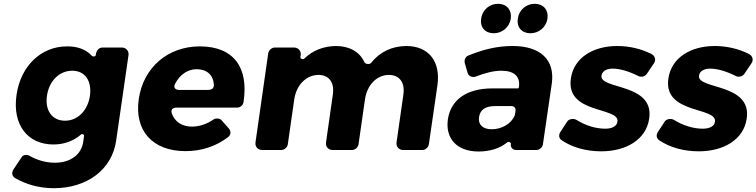

<svg xmlns="http://www.w3.org/2000/svg" viewBox="-20 -789 3979 1010"><path d="M621 -539H520C498 -539 486 -521 484 -500C483 -491 469 -489 463 -496C433 -528 389 -546 332 -545C197 -545 89 -443 67 -290C44 -133 125 -29 261 -29C318 -29 368 -48 407 -82C413 -87 424 -81 422 -73L418 -44C409 23 352 67 269 67C221 67 174 53 134 30C123 23 102 25 95 36L51 102C40 119 42 137 60 148C113 179 183 201 263 201C437 201 569 104 591 -49L656 -499C659 -521 643 -539 621 -539ZM322 -154C254 -154 216 -208 227 -285C238 -363 292 -417 360 -417C427 -417 464 -364 453 -285C442 -208 389 -154 322 -154Z M1031 -545C864 -545 734 -435 710 -268C686 -104 780 6 956 6C1043 6 1119 -21 1180 -68C1196 -80 1196 -99 1183 -114L1145 -157C1136 -167 1115 -168 1104 -161C1068 -136 1028 -123 990 -123C937 -123 900 -148 884 -192C877 -212 888 -223 909 -223H1228C1244 -223 1259 -236 1261 -252C1289 -432 1211 -545 1031 -545ZM901 -348C925 -395 966 -425 1015 -425C1068 -425 1102 -394 1105 -344C1106 -324 1094 -316 1073 -316H922C901 -316 891 -330 901 -348Z M2117 -547C2041 -546 1978 -516 1932 -458C1924 -449 1902 -451 1897 -462C1872 -516 1819 -547 1747 -547C1682 -546 1625 -524 1581 -481C1574 -474 1559 -480 1560 -489L1562 -499C1565 -521 1549 -539 1527 -539H1426C1409 -539 1394 -525 1391 -509L1324 -40C1321 -18 1336 0 1358 0H1460C1476 0 1492 -14 1494 -30L1528 -267C1539 -340 1588 -393 1654 -395C1711 -395 1740 -356 1731 -292L1695 -40C1692 -18 1707 0 1729 0H1832C1848 0 1864 -14 1866 -30L1900 -267C1911 -340 1959 -393 2024 -395C2081 -395 2111 -356 2102 -292L2066 -40C2063 -18 2078 0 2100 0H2202C2218 0 2234 -14 2236 -30L2281 -340C2299 -466 2235 -547 2117 -547Z M2577 -614C2622 -614 2660 -646 2667 -691C2673 -737 2645 -769 2600 -769C2555 -769 2517 -737 2511 -691C2504 -646 2532 -614 2577 -614ZM2770 -614C2815 -614 2853 -646 2860 -691C2866 -737 2838 -769 2793 -769C2748 -769 2710 -737 2704 -691C2697 -646 2725 -614 2770 -614ZM2676 -547C2595 -547 2523 -529 2444 -497C2428 -491 2421 -473 2425 -457L2440 -405C2445 -388 2465 -380 2482 -386C2532 -406 2580 -417 2617 -417C2687 -417 2717 -385 2710 -332L2709 -328C2709 -326 2707 -324 2705 -324H2567C2433 -323 2351 -263 2336 -161C2322 -62 2382 8 2497 8C2557 8 2609 -8 2648 -40C2655 -46 2669 -40 2668 -31H2667C2665 -14 2677 0 2694 0H2802C2818 0 2834 -14 2836 -30L2883 -352C2899 -474 2824 -547 2676 -547ZM2567 -109C2519 -109 2494 -134 2500 -173C2506 -213 2534 -231 2586 -231H2671C2684 -231 2694 -220 2692 -207L2689 -187C2689 -186 2687 -180 2687 -180C2669 -138 2619 -109 2567 -109Z M3227 -547C3102 -547 2999 -487 2983 -376C2955 -187 3240 -228 3228 -149C3225 -124 3198 -112 3164 -112C3115 -112 3061 -128 3013 -158C2998 -167 2973 -164 2964 -150L2928 -95C2918 -79 2919 -62 2935 -51C2991 -13 3064 7 3143 7C3273 7 3379 -54 3395 -165C3423 -353 3134 -317 3144 -391C3148 -416 3172 -428 3203 -428C3241 -428 3288 -414 3338 -389C3353 -381 3374 -387 3383 -401L3420 -456C3432 -474 3426 -495 3407 -505C3353 -532 3291 -547 3227 -547Z M3740 -547C3615 -547 3512 -487 3496 -376C3468 -187 3753 -228 3741 -149C3738 -124 3711 -112 3677 -112C3628 -112 3574 -128 3526 -158C3511 -167 3486 -164 3477 -150L3441 -95C3431 -79 3432 -62 3448 -51C3504 -13 3577 7 3656 7C3786 7 3892 -54 3908 -165C3936 -353 3647 -317 3657 -391C3661 -416 3685 -428 3716 -428C3754 -428 3801 -414 3851 -389C3866 -381 3887 -387 3896 -401L3933 -456C3945 -474 3939 -495 3920 -505C3866 -532 3804 -547 3740 -547Z"/></svg>

Font: Trueno
Style: RoundBdIt
Weight: 700
Designer: Julieta Ulanovsky, Jasper
Foundry: Julieta Ulanovsky, Cannot Into Space Fonts
Version: Version 3.001